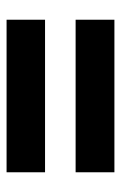

<svg xmlns="http://www.w3.org/2000/svg" viewBox="88 -644 368 584"><g transform="rotate(-90 272.0 -352.0)"><path d="M40 -399V-516H504V-399ZM40 -188V-306H504V-188Z"/></g></svg>

Font: Noto Sans Ethiopic SemiCondensed ExtraBold
Style: Regular
Weight: 800
Width: 4
Designer: Monotype Design Team
Foundry: Monotype Imaging Inc.
Version: Version 2.102; ttfautohint (v1.8.4.7-5d5b)